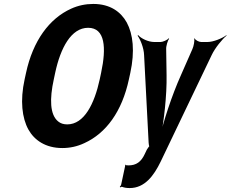

<svg xmlns="http://www.w3.org/2000/svg" viewBox="-20 -741 1169 974"><path d="M634 -339 641 -371C665 -481 655 -568 623 -627C593 -681 539 -721 453 -721C414 -721 376 -713 341 -697C230 -647 147 -534 112 -371L105 -339C81 -230 92 -142 124 -84C154 -30 211 10 296 10C335 10 372 2 408 -15C518 -65 599 -175 634 -339ZM321 -110C302 -110 287 -115 275 -125C233 -159 231 -239 253 -339L260 -372C287 -498 341 -600 427 -600C514 -600 520 -498 493 -372L486 -339C459 -214 407 -110 321 -110ZM615 100 595 194C594 199 590 205 588 206L589 210C591 208 597 206 600 207C610 211 623 213 638 213C714 213 760 151 795 79L1054 -462C1071 -498 1108 -543 1129 -560V-563C1107 -546 1062 -528 1033 -528H1000C989 -528 970 -538 967 -547L965 -545C968 -536 963 -507 956 -492L898 -360C852 -258 807 -120 790 -40H794C811 -120 827 -258 825 -360L823 -492C822 -507 831 -536 838 -545L836 -547C829 -538 806 -528 795 -528H762C732 -528 695 -546 681 -563L678 -560C691 -543 710 -498 711 -461L734 -17C734 -13 736 3 739 3L740 -1C737 -1 728 14 725 18L714 41C696 80 671 98 632 98C627 98 623 97 618 97C617 97 618 95 618 94L614 96C615 97 615 99 615 100Z"/></svg>

Font: Asimov
Style: EdgeExtremeIt
Weight: 500
Designer: Google
Version: Version 2.000980: 2014